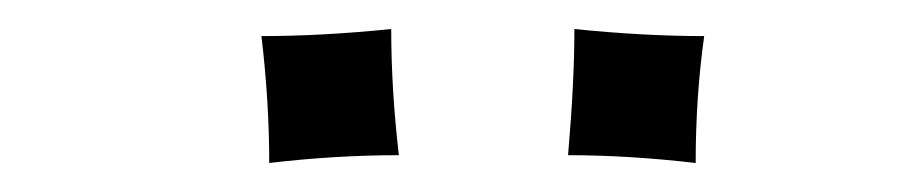

<svg xmlns="http://www.w3.org/2000/svg" viewBox="-20 -732 640 133"><path d="M373.5 -624.5Q377.9 -675.3 377.9 -711.9Q425.8 -707 467.8 -707Q461.9 -665 461.9 -619.1Q415 -624.5 373.5 -624.5ZM161.1 -707Q203.1 -707 251 -711.9Q251 -669.9 256.3 -624.5Q212.4 -624.5 166.5 -619.1Q166.5 -661.6 161.1 -707Z"/></svg>

Font: Oxygen Mono
Style: Regular
Weight: 400
Designer: Vernon Adams
Foundry: Vernon Adams
Version: Version 0.201; ttfautohint (v0.8) -r 50 -G 200 -x